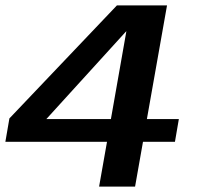

<svg xmlns="http://www.w3.org/2000/svg" viewBox="-25 -695 752 715"><path d="M344 0H478L507.5 -167H626.5L641 -251.5H522L597 -675H410.5L10 -254L-5 -167H373.5ZM147.5 -251.5 444.5 -578H445.5L388 -251.5Z"/></svg>

Font: Anybody Expanded Medium
Style: Italic
Weight: 500
Width: 7
Italic angle: -10°
Version: Version 1.113;gftools[0.9.25]